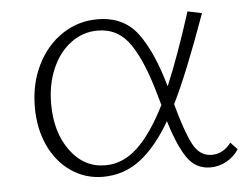

<svg xmlns="http://www.w3.org/2000/svg" viewBox="-39 -461 658 511"><g transform="rotate(-5 290.0 -205.5)"><path d="M580 -38Q568 -19 547.5 -7.5Q527 4 504 4Q464 4 441 -30.5Q418 -65 399 -129Q361 -63 317 -29.5Q273 4 217 4Q170 4 132 -22Q94 -48 73 -93.5Q52 -139 52 -196Q52 -258 76.5 -308Q101 -358 143.5 -386.5Q186 -415 238 -415Q308 -415 345.5 -364.5Q383 -314 409 -221Q441 -296 479 -415L517 -407Q460 -248 422 -172Q442 -98 460 -63.5Q478 -29 510 -29Q541 -29 562 -57ZM388 -173 380 -201Q355 -291 323 -338Q291 -385 236 -385Q197 -385 165 -361.5Q133 -338 114.5 -296Q96 -254 96 -201Q96 -125 132.5 -75.5Q169 -26 226 -26Q273 -26 312 -62.5Q351 -99 388 -173Z"/></g></svg>

Font: Ysabeau Light
Style: Regular
Weight: 300
Designer: Christian Thalmann (Catharsis Fonts)
Version: Version 0.003